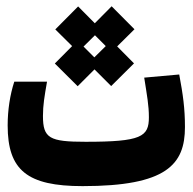

<svg xmlns="http://www.w3.org/2000/svg" viewBox="-20 -600 626 624"><path d="M248.5 4.9C521.5 4.9 581.1 -65.4 581.1 -187C581.1 -248 574.7 -292.5 562.5 -357.9L448.7 -347.7C458 -288.1 463.9 -257.3 463.9 -218.8C463.9 -155.3 439 -139.2 258.3 -139.2C141.1 -139.2 119.6 -150.4 119.6 -223.1C119.6 -258.3 124.5 -286.6 132.8 -334.5H26.4C12.7 -292.5 4.9 -242.7 4.9 -192.4C4.9 -46.4 68.8 4.9 248.5 4.9ZM232.4 -319.8 287.1 -374.5 341.3 -320.3 415.5 -394 360.8 -449.2 417 -504.9 342.8 -579.6 288.1 -524.4 233.9 -579.1 159.7 -504.4 214.4 -450.2 158.2 -393.6ZM286.6 -413.6 251.5 -448.7 288.6 -485.4 323.7 -450.2Z"/></svg>

Font: CaskaydiaCove Nerd Font
Style: Bold
Weight: 700
Designer: Aaron Bell
Foundry: Saja Typeworks
Version: Version 2111.1;Nerd Fonts 2.3.0